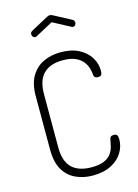

<svg xmlns="http://www.w3.org/2000/svg" viewBox="-140 -1029 798 1110"><g transform="rotate(-15 259.0 -474.0)"><path d="M274 6Q219 6 173 -15Q127 -36 100 -81.5Q73 -127 73 -203V-522Q73 -598 101 -643.5Q129 -689 175 -710Q221 -731 276 -731Q341 -731 385 -708Q429 -685 452 -648Q475 -611 475 -569Q475 -549 469 -542.5Q463 -536 450 -536Q435 -536 430 -543Q425 -550 425 -557Q424 -574 418 -595.5Q412 -617 396.5 -637Q381 -657 352 -670Q323 -683 276 -683Q201 -683 161.5 -643.5Q122 -604 122 -522V-203Q122 -120 162 -81Q202 -42 280 -42Q327 -42 355 -54.5Q383 -67 397 -86.5Q411 -106 416.5 -128.5Q422 -151 425 -169Q426 -178 431.5 -184Q437 -190 450 -190Q463 -190 469 -183Q475 -176 475 -156Q475 -115 452 -77.5Q429 -40 384 -17Q339 6 274 6ZM160 -853Q152 -853 146 -859.5Q140 -866 140 -876Q140 -881 143 -885.5Q146 -890 151 -893L255 -949Q263 -954 272 -954Q281 -954 289 -949L393 -894Q399 -891 401.5 -885.5Q404 -880 404 -874Q404 -866 398.5 -860Q393 -854 385 -854Q383 -854 380.5 -855Q378 -856 376 -857L272 -912L168 -856Q166 -855 164 -854Q162 -853 160 -853Z"/></g></svg>

Font: Dosis ExtraLight Light
Style: Regular
Weight: 300
Version: Version 3.001; ttfautohint (v1.8.2)